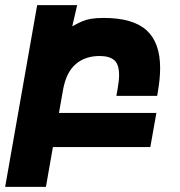

<svg xmlns="http://www.w3.org/2000/svg" viewBox="-79 -570 699 744"><path d="M65 -550H220L201 -468Q224.5 -481 239.8 -487.5Q255 -494 274.2 -497.2Q293.5 -500.5 323 -500.5Q436 -500.5 488.8 -452.8Q541.5 -405 541.5 -306.5Q541.5 -264.5 532.5 -213.5L530 -198.5H372L377 -227Q382.5 -258.5 382.5 -278.5Q382.5 -321 363.5 -337Q344.5 -353 307 -353Q250.5 -353 213.8 -321Q177 -289 165 -220.5L149.5 -132.5H527L503.5 0H126L99 154H-59Z"/></svg>

Font: JuliaMono Black
Style: Italic
Weight: 900
Italic angle: -9°
Monospace: yes
Designer: cormullion
Foundry: corm
Version: Version 0.057; ttfautohint (v1.8.4)